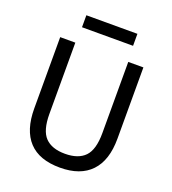

<svg xmlns="http://www.w3.org/2000/svg" viewBox="-160 -1015 1023 1145"><g transform="rotate(20 352.0 -442.0)"><path d="M88 -720H184V-268Q184 -163 226 -119.5Q268 -76 352 -76Q436 -76 478 -119.5Q520 -163 520 -268V-720H616V-268Q616 -130 548.5 -59Q481 12 352 12Q220 12 154 -59Q88 -130 88 -268ZM190 -896H514V-820H190Z"/></g></svg>

Font: Kufam
Style: Regular
Weight: 400
Designer: Wael Morcos, Artur Schmal
Foundry: Original Type
Version: Version 1.301; ttfautohint (v1.8.3)